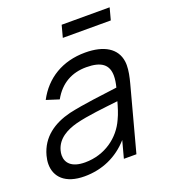

<svg xmlns="http://www.w3.org/2000/svg" viewBox="-156 -824 846 942"><g transform="rotate(-20 266.5 -353.0)"><path d="M523.8 -722.5H273.3L256.6 -660H507.1ZM504.5 -447C494.7 -517 432.9 -555 334.4 -555C215.4 -555 124.4 -499 73.6 -402.5L139.4 -381.5C179.2 -453.5 240.8 -485.5 314.8 -485.5C394.1 -485.5 428.7 -457.4 428.7 -399.5C428.7 -382.6 425.8 -363.1 420.1 -341C345.4 -331 241.3 -319.5 163.6 -302C77.4 -280.5 7.8 -233.5 -15.9 -145C-19.9 -130.1 -22 -115.6 -22 -101.7C-22 -35.6 24.4 15 125.7 15C217.7 15 298.8 -21 359.2 -89.5L335.2 0H400.7L490.6 -335.5C499.2 -367.5 505.8 -399.4 505.8 -427C505.8 -434 505.4 -440.7 504.5 -447ZM151.2 -48.5C79.8 -48.5 54.1 -81.8 54.1 -119.7C54.1 -128 55.3 -136.6 57.6 -145C73.2 -203.5 127.7 -229.5 177.3 -243C241.2 -259.5 328.5 -268 401.8 -276.5C395.2 -252 384.9 -217 371.8 -190.5C335.9 -109 254.2 -48.5 151.2 -48.5Z"/></g></svg>

Font: Manrope
Style: RegularItalic
Weight: 400
Italic angle: -15°
Designer: Mikhail Sharanda
Foundry: Mikhail Sharanda
Version: Version 4.502;hotconv 1.0.109;makeotfexe 2.5.65596